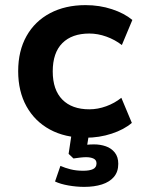

<svg xmlns="http://www.w3.org/2000/svg" viewBox="-20 -528 557 750"><path d="M314 10Q234 10 175 -22Q116 -54 83.5 -112.5Q51 -171 51 -250Q51 -329 83.5 -387Q116 -445 175.5 -476.5Q235 -508 314 -508Q369 -508 417.5 -492Q466 -476 497 -450L456 -352Q429 -373 395.5 -385Q362 -397 329 -397Q261 -397 223.5 -359.5Q186 -322 186 -249Q186 -177 223.5 -139Q261 -101 329 -101Q362 -101 395 -113Q428 -125 454 -146L495 -48Q465 -22 416.5 -6Q368 10 314 10ZM309 202Q279 202 247.5 196.5Q216 191 195 181L216 120Q234 128 256 133.5Q278 139 305 139Q330 139 343.5 132.5Q357 126 357 110Q357 97 345.5 91.5Q334 86 316 86Q307 86 293.5 87.5Q280 89 267 91L248 73L262 -20H330L317 61L286 44Q297 40 314 38Q331 36 347 36Q372 36 393.5 43.5Q415 51 428.5 68Q442 85 442 112Q442 143 425 163Q408 183 378 192.5Q348 202 309 202Z"/></svg>

Font: Nunito Sans 8pt
Style: Bold
Weight: 700
Version: Version 3.101;gftools[0.9.27]